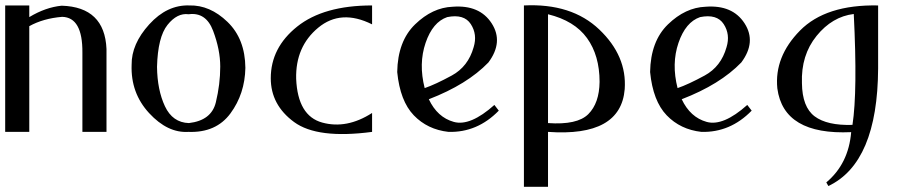

<svg xmlns="http://www.w3.org/2000/svg" viewBox="-20 -509 3505 741"><path d="M93 -443C135 -468.3 176.7 -483 218 -487C328.7 -483.7 386.3 -428 391 -320V0H298V-306C298.7 -396.7 272.7 -442.7 220 -444C171.3 -440 129 -428 93 -408V0H0V-488H93Z M556 -415C602 -465.7 653.7 -490 711 -488C763.7 -489.3 812.7 -468.2 858 -424.5C903.3 -380.8 926.3 -321.7 927 -247C925.7 -180.3 906.5 -121.8 869.5 -71.5C832.5 -21.2 778.3 2.7 707 0C653.7 3.3 603.2 -20.8 555.5 -72.5C507.8 -124.2 485.3 -186.3 488 -259C487.3 -312.3 510 -364.3 556 -415ZM830 -252C830 -295.3 820.8 -341.3 802.5 -390C784.2 -438.7 752.7 -460 708 -454C678.7 -458 651.5 -444.3 626.5 -413C601.5 -381.7 588 -327.7 586 -251C586.7 -191.7 596.8 -141 616.5 -99C636.2 -57 667 -35.3 709 -34C767 -40.7 801.7 -67.3 813 -114C824.3 -160.7 830 -206.7 830 -252Z M1025 -207C1025 -285.7 1059 -352.2 1127 -406.5C1195 -460.8 1291.3 -488 1416 -488V-415C1336 -455 1266.7 -450.7 1208 -402C1149.3 -353.3 1121 -287.7 1123 -205C1127 -109.7 1160.5 -53.3 1223.5 -36C1286.5 -18.7 1350.7 -31 1416 -73V0C1275.3 18.7 1175 6 1115 -38C1055 -82 1025 -138.3 1025 -207Z M1582 -415C1626.7 -458.3 1675 -481 1727 -483C1796.3 -488.3 1846.5 -467 1877.5 -419C1908.5 -371 1904.3 -320.7 1865 -268C1810.3 -211.3 1733.7 -164 1635 -126C1657 -79.3 1689.2 -50.2 1731.5 -38.5C1773.8 -26.8 1826 -48.7 1888 -104L1905 -82C1849.7 -25.3 1785 2 1711 0C1657 -6 1612.3 -27.3 1577 -64C1541.7 -100.7 1520.3 -156.3 1513 -231C1514.3 -310.3 1537.3 -371.7 1582 -415ZM1797 -416C1779.7 -442.7 1749.3 -451.7 1706 -443C1668.7 -430.3 1640.8 -397.2 1622.5 -343.5C1604.2 -289.8 1603 -231.7 1619 -169C1646.3 -178.3 1681.2 -194.5 1723.5 -217.5C1765.8 -240.5 1794 -277 1808 -327C1818 -359.7 1814.3 -389.3 1797 -416Z M2002 212V-488C2124.7 -494 2221.7 -463 2293 -395C2364.3 -327 2397 -250.3 2391 -165C2381 -41.7 2282.3 13.3 2095 0V212ZM2294 -193C2294 -261 2277.8 -317.3 2245.5 -362C2213.2 -406.7 2163 -437.3 2095 -454V-34C2170.3 -28.7 2222.2 -40.2 2250.5 -68.5C2278.8 -96.8 2293.3 -138.3 2294 -193Z M2558 -415C2602.7 -458.3 2651 -481 2703 -483C2772.3 -488.3 2822.5 -467 2853.5 -419C2884.5 -371 2880.3 -320.7 2841 -268C2786.3 -211.3 2709.7 -164 2611 -126C2633 -79.3 2665.2 -50.2 2707.5 -38.5C2749.8 -26.8 2802 -48.7 2864 -104L2881 -82C2825.7 -25.3 2761 2 2687 0C2633 -6 2588.3 -27.3 2553 -64C2517.7 -100.7 2496.3 -156.3 2489 -231C2490.3 -310.3 2513.3 -371.7 2558 -415ZM2773 -416C2755.7 -442.7 2725.3 -451.7 2682 -443C2644.7 -430.3 2616.8 -397.2 2598.5 -343.5C2580.2 -289.8 2579 -231.7 2595 -169C2622.3 -178.3 2657.2 -194.5 2699.5 -217.5C2741.8 -240.5 2770 -277 2784 -327C2794 -359.7 2790.3 -389.3 2773 -416Z M3177 209C3303.7 149 3367.7 -2.3 3369 -245V-488C3234.3 -490.7 3133.8 -458.3 3067.5 -391C3001.2 -323.7 2972 -249.3 2980 -168C2996 -47.3 3091 9 3265 1C3258.3 82.3 3226.3 147 3169 195ZM3075 -188C3072.3 -260 3091.2 -320.8 3131.5 -370.5C3171.8 -420.2 3219.7 -448.3 3275 -455C3285 -256.3 3283.3 -113.7 3270 -27C3204.7 -25 3156 -36 3124 -60C3092 -84 3075.7 -126.7 3075 -188Z"/></svg>

Font: Neocyr
Style: Regular
Weight: 400
Designer: Viktar Palstsiuk <vipals@gmail.com>
Version: 1.00